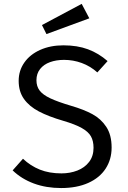

<svg xmlns="http://www.w3.org/2000/svg" viewBox="-20 -949 655 981"><path d="M292.3 11.8Q215.9 11.8 152.8 -11.5Q89.7 -34.9 44.6 -78.5L97.4 -137.9Q135.9 -101.5 183.8 -82.3Q231.8 -63.1 293.8 -63.1Q337.9 -63.1 375.4 -77.7Q412.8 -92.3 435.4 -121.8Q457.9 -151.3 457.9 -193.8Q457.9 -229.2 444.4 -252.8Q430.8 -276.4 397.4 -295.1Q364.1 -313.8 303.1 -331.8Q227.7 -353.8 178.5 -379.7Q129.2 -405.6 102.3 -443.6Q75.4 -481.5 75.4 -535.9Q75.4 -588.2 104.4 -629.5Q133.3 -670.8 185.4 -694.1Q237.4 -717.4 304.1 -717.4Q374.9 -717.4 429.5 -697.2Q484.1 -676.9 529.7 -636.9L477.4 -579Q441 -611.3 397.4 -627.2Q353.8 -643.1 307.2 -643.1Q267.7 -643.1 235.6 -631.5Q203.6 -620 184.9 -596.4Q166.2 -572.8 166.2 -539Q166.2 -507.7 182.6 -486.2Q199 -464.6 236.9 -446.7Q274.9 -428.7 344.1 -408.2Q407.7 -389.7 451.8 -365.9Q495.9 -342.1 523.1 -300.8Q550.3 -259.5 550.3 -195.4Q550.3 -134.4 519.7 -87.4Q489.2 -40.5 431 -14.4Q372.8 11.8 292.3 11.8ZM194.4 -821 397.4 -929.2 436.4 -855.4 217.4 -774.9Z"/></svg>

Font: Fira Code
Style: Regular
Weight: 400
Designer: Carrois Corporate, Edenspiekermann AG, Nikita Prokopov
Foundry: Carrois Corporate, Edenspiekermann AG, Nikita Prokopov
Version: Version 5.002